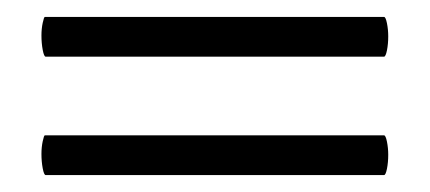

<svg xmlns="http://www.w3.org/2000/svg" viewBox="-20 -350 508 227"><path d="M29 -168Q29 -176 30.5 -183Q32 -190 33 -190H434Q436 -190 437.5 -182.5Q439 -175 439 -167Q439 -158 437.5 -150.5Q436 -143 434 -143H34Q32 -143 30.5 -151Q29 -159 29 -168ZM29 -308Q29 -316 30.5 -323Q32 -330 33 -330H434Q436 -330 437.5 -322.5Q439 -315 439 -307Q439 -298 437.5 -290.5Q436 -283 434 -283H34Q32 -283 30.5 -291Q29 -299 29 -308Z"/></svg>

Font: Cormorant Unicase
Style: Bold
Weight: 700
Designer: Christian Thalmann (Catharsis Fonts)
Foundry: Catharsis Fonts
Version: Version 4.000